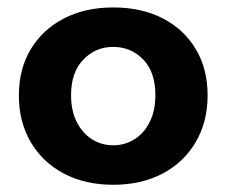

<svg xmlns="http://www.w3.org/2000/svg" viewBox="-20 -504 625 529"><path d="M519.7 -368.3C498.2 -404.6 467.9 -432.8 428.9 -453.1C389.8 -473.4 344.1 -483.5 292 -483.5C240.3 -483.5 195 -473.4 156 -453.1C116.9 -432.8 86.5 -404.6 64.7 -368.3C42.9 -332 32 -289.6 32 -241.1C32 -192.5 42.9 -149.7 64.7 -112.5C86.5 -75.3 117 -46.4 156 -25.8C195 -5.2 240.3 5.1 292 5.1C343.6 5.1 388.9 -5.2 428 -25.8C467 -46.4 497.4 -75.3 519.3 -112.5C541.1 -149.7 552 -192.5 552 -241.1C552 -289.6 541.3 -332 519.7 -368.3ZM392.5 -167.8C382 -147.2 368.1 -131.4 350.6 -120.3C333 -109.3 313.6 -103.7 292 -103.7C270.4 -103.7 250.9 -109.3 233.4 -120.3C215.8 -131.4 201.9 -147.2 191.5 -167.8C181 -188.4 175.8 -213.1 175.8 -242C175.8 -283.8 187 -316.4 209.5 -339.7C231.9 -363.1 259.4 -374.8 292 -374.8C324.5 -374.8 352 -363.2 374.5 -340.2C396.9 -317.1 408.1 -284.4 408.1 -242C408.1 -213.1 402.9 -188.4 392.4 -167.8Z"/></svg>

Font: Diatome Awesome Bold
Style: Regular
Weight: 400
Designer: 15.100.17
Foundry: 15.100.17
Version: Version 1.010;Fontself Maker 3.5.8